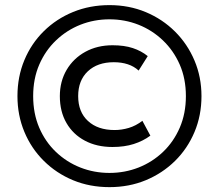

<svg xmlns="http://www.w3.org/2000/svg" viewBox="-20 -732 878 770"><path d="M419 18.5Q340 18.5 273 -9.2Q206 -37 155.8 -86.8Q105.5 -136.5 77.8 -203Q50 -269.5 50 -346.5Q50 -424.5 77.8 -491Q105.5 -557.5 155.8 -607Q206 -656.5 273.2 -684Q340.5 -711.5 419 -711.5Q497.5 -711.5 564.5 -683.5Q631.5 -655.5 681.8 -605.5Q732 -555.5 760 -489.2Q788 -423 788 -346.5Q788 -269 760 -202.5Q732 -136 681.8 -86.5Q631.5 -37 564.5 -9.2Q497.5 18.5 419 18.5ZM419 -38.5Q480.5 -38.5 535.8 -60.2Q591 -82 633.8 -122.8Q676.5 -163.5 701 -220.2Q725.5 -277 725.5 -346.5Q725.5 -416.5 700.8 -473Q676 -529.5 633.2 -570.2Q590.5 -611 535.5 -632.8Q480.5 -654.5 419 -654.5Q357.5 -654.5 302.5 -632.8Q247.5 -611 204.8 -570.2Q162 -529.5 137.5 -473Q113 -416.5 113 -346.5Q113 -277 137.2 -220.2Q161.5 -163.5 204.2 -122.8Q247 -82 302.2 -60.2Q357.5 -38.5 419 -38.5ZM431 -142.5Q368 -142.5 320.5 -167.8Q273 -193 246.5 -238.8Q220 -284.5 220 -346.5Q220 -405.5 247.2 -451.8Q274.5 -498 322.2 -524.2Q370 -550.5 431.5 -550.5Q478.5 -550.5 512.5 -539.2Q546.5 -528 572.5 -507L536 -449Q517.5 -466 492.5 -474.2Q467.5 -482.5 436.5 -482.5Q371 -482.5 332.2 -446Q293.5 -409.5 293.5 -346.5Q293.5 -283 332.8 -246.8Q372 -210.5 439.5 -210.5Q468 -210.5 496.5 -219Q525 -227.5 551 -247.5L583 -188Q554 -166.5 516.5 -154.5Q479 -142.5 431 -142.5Z"/></svg>

Font: Geologica Thin Cursive
Style: Regular
Weight: 400
Version: Version 1.010;gftools[0.9.28]